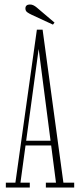

<svg xmlns="http://www.w3.org/2000/svg" viewBox="-20 -834 355 854"><path d="M6 0V-21.5H48.5L144 -702H169.5L262 -21.5H310V0H184V-21.5H229L151.5 -620H152.5L71 -21.5H112.5V0ZM85.5 -187V-208H217V-187ZM215.5 -724.5 121.5 -768Q109.5 -773.5 101.2 -779.5Q93 -785.5 93 -796.5Q93 -805 98.2 -809.5Q103.5 -814 113 -814Q122 -814 129.2 -810.2Q136.5 -806.5 143 -801L222.5 -733.5Z"/></svg>

Font: Imbue 48pt Thin
Style: Regular
Weight: 250
Designer: Tyler Finck
Foundry: Etcetera Type Company
Version: Version 1.102